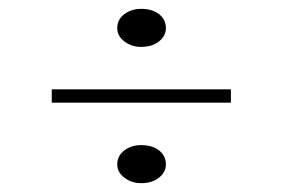

<svg xmlns="http://www.w3.org/2000/svg" viewBox="-20 -528 640 434"><path d="M299 -114Q277 -114 261 -126.5Q245 -139 245 -156Q245 -176 261 -188Q277 -200 299 -200Q324 -200 339.5 -188Q355 -176 355 -156Q355 -139 339.5 -126.5Q324 -114 299 -114ZM299 -422Q277 -422 261 -434.5Q245 -447 245 -464Q245 -484 261 -496Q277 -508 299 -508Q324 -508 339.5 -496Q355 -484 355 -464Q355 -447 339.5 -434.5Q324 -422 299 -422ZM502 -326V-296H97V-326Z"/></svg>

Font: BioRhyme ExtraLight
Style: Regular
Weight: 250
Designer: Aoife Mooney
Foundry: Aoife Mooney Type
Version: Version 1.600;gftools[0.9.33]